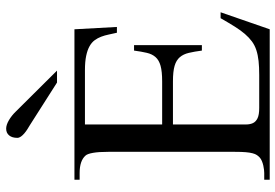

<svg xmlns="http://www.w3.org/2000/svg" viewBox="-162 -772 934 651"><g transform="rotate(-90 305.5 -447.0)"><path d="M531.2 0H21V-18.6H43.9Q48.3 -18.6 54.9 -19.3Q61.5 -20 69.1 -21.7Q76.7 -23.4 84 -26.4Q91.3 -29.3 96.2 -33.7Q101.1 -38.1 104.7 -43.5Q108.4 -48.8 110.8 -58.1Q113.3 -67.4 114.5 -81.5Q115.7 -95.7 115.7 -117.7V-547.4Q115.7 -579.6 112.3 -598.9Q108.9 -618.2 103 -624.5Q85.4 -644.5 43.9 -644.5H21V-662.1H531.2L539.1 -518.1H519.5Q516.1 -532.2 513.4 -545.7Q510.7 -559.1 506.1 -571.3Q501.5 -583.5 494.1 -593.5Q486.8 -603.5 473.9 -610.8Q460.9 -618.2 441.2 -622.3Q421.4 -626.5 392.1 -626.5H208.5V-364.7H354.5Q388.2 -364.7 407.5 -370.1Q426.8 -375.5 437 -387.2Q447.3 -398.9 451.4 -417Q455.6 -435.1 459 -460H477.5V-230H459Q455.6 -255.9 451.2 -274.4Q446.8 -293 436.5 -304.9Q426.3 -316.9 407.2 -322.5Q388.2 -328.1 354.5 -328.1H208.5V-80.1Q208.5 -66.9 213.1 -56.9Q217.8 -46.9 229.5 -41.3Q241.2 -35.6 264.6 -35.6H376.5Q403.3 -35.6 423.8 -37.8Q444.3 -40 460.7 -45.4Q477.1 -50.8 490 -60.3Q502.9 -69.8 515.4 -84.2Q527.8 -98.6 540.5 -118.9Q553.2 -139.2 568.8 -166.5H588.9ZM350.6 -721.2 206.5 -813Q200.2 -816.9 192.6 -821.5Q185.1 -826.2 178.5 -831.8Q171.9 -837.4 167.5 -843.5Q163.1 -849.6 163.1 -856Q163.1 -873.5 171.4 -883.5Q179.7 -893.6 194.3 -893.6Q207 -893.6 222.9 -884.3Q238.8 -875 252.4 -860.8L391.1 -721.2Z"/></g></svg>

Font: Doulos SIL
Style: Regular
Weight: 400
Designer: Walt Agee, Victor Gaultney, Peter Martin, Debbi Hosken
Foundry: SIL International
Version: Version 4.110; 2011; Maintenance release